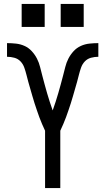

<svg xmlns="http://www.w3.org/2000/svg" viewBox="-20 -964 540 984"><path d="M211 0V-294Q203 -311 195.5 -328.5Q188 -346 181.5 -363.5Q175 -381 169 -399Q163 -417 157 -435Q151 -453 146 -471.5Q141 -490 135.5 -508Q130 -526 125 -544.5Q120 -563 115.5 -581Q111 -599 104.5 -617.5Q98 -636 85 -649.5Q72 -663 53.5 -668Q35 -673 16 -673V-743Q39 -743 62 -740.5Q85 -738 106 -728.5Q127 -719 143 -701.5Q159 -684 169.5 -663.5Q180 -643 185.5 -620.5Q191 -598 197 -575.5Q203 -553 209 -530.5Q215 -508 221.5 -486Q228 -464 235 -442Q242 -420 250 -398Q258 -420 265 -442Q272 -464 278.5 -486Q285 -508 291 -530.5Q297 -553 303 -575.5Q309 -598 314.5 -620.5Q320 -643 330.5 -663.5Q341 -684 357 -701.5Q373 -719 394 -728.5Q415 -738 438 -740.5Q461 -743 484 -743V-673Q465 -673 446.5 -668Q428 -663 415 -649.5Q402 -636 395.5 -617.5Q389 -599 384.5 -581Q380 -563 375 -544.5Q370 -526 364.5 -508Q359 -490 354 -471.5Q349 -453 343 -435Q337 -417 331 -399Q325 -381 318.5 -363.5Q312 -346 304.5 -328.5Q297 -311 289 -294V0ZM291 -826V-944H409V-826ZM91 -826V-944H209V-826Z"/></svg>

Font: Iosevka Fuck
Style: Regular
Weight: 400
Monospace: yes
Designer: Belleve Invis
Foundry: Belleve Invis
Version: Version 28.0.7; ttfautohint (v1.8.3)